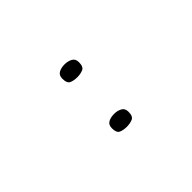

<svg xmlns="http://www.w3.org/2000/svg" viewBox="34 -931 507 507"><g transform="rotate(45 287.5 -678.0)"><path d="M170 -678Q170 -690 175 -699.5Q180 -709 193 -709Q210 -709 214 -699.5Q218 -690 218 -678Q218 -665 214 -656Q210 -647 193 -647Q180 -647 175 -656Q170 -665 170 -678ZM355 -678Q355 -690 360 -699.5Q365 -709 378 -709Q395 -709 399 -699.5Q403 -690 403 -678Q403 -665 399 -656Q395 -647 378 -647Q365 -647 360 -656Q355 -665 355 -678Z"/></g></svg>

Font: Noto Sans Oriya Thin
Style: Regular
Weight: 100
Designer: Amélie Bonet and Sol Matas
Foundry: Google LLC
Version: Version 2.006; ttfautohint (v1.8.4.7-5d5b)